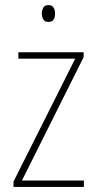

<svg xmlns="http://www.w3.org/2000/svg" viewBox="-20 -733 380 753"><path d="M144 -680Q144 -668 149.5 -657.5Q155 -647 170 -647Q196 -647 196 -680Q196 -692 190.5 -702.5Q185 -713 170 -713Q155 -713 149.5 -702.5Q144 -692 144 -680ZM309 -25H66L308 -509V-528H52V-503H275L33 -21V0H309Z"/></svg>

Font: Noto Sans Display SemiCondensed Thin
Style: Regular
Weight: 250
Width: 4
Designer: Monotype Design team
Foundry: Monotype Imaging Inc.
Version: 1.000